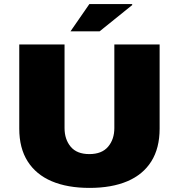

<svg xmlns="http://www.w3.org/2000/svg" viewBox="-20 -905 873 937"><path d="M417 12Q309 12 232.5 -20.5Q156 -53 115 -117.5Q74 -182 74 -277V-688H295V-280Q295 -225 325 -189Q355 -153 416 -153Q477 -153 507.5 -189Q538 -225 538 -280V-688H759V-277Q759 -182 718.5 -117.5Q678 -53 601.5 -20.5Q525 12 417 12ZM324 -752 416 -885H624L626 -881L466 -752Z"/></svg>

Font: Archivo SemiBold Black
Style: Regular
Weight: 900
Version: Version 2.001